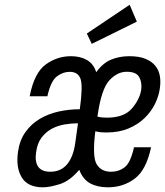

<svg xmlns="http://www.w3.org/2000/svg" viewBox="-20 -789 704 819"><path d="M106.6 -378.3H182.1Q196.3 -442.6 222.1 -462.6Q247.9 -482.6 277.1 -482.6Q313.1 -482.6 323.6 -452.3Q334.1 -422 320.4 -323Q274.3 -323 230.1 -313.2Q186 -303.4 149.6 -281.9Q113.3 -260.3 88.6 -225.7Q63.9 -191.1 56.9 -142.3Q47.1 -74.1 72.9 -32.1Q98.6 10 163 10Q191.7 10 234.7 -3.5Q277.7 -17 318.1 -64.7Q333.6 -23.9 364.7 -6.9Q395.9 10 440.4 10Q505 10 554.4 -26.8Q603.9 -63.6 624.4 -160.7H551.6Q537 -95 511.9 -75.7Q486.7 -56.4 453.7 -56.4Q411.3 -56.4 392.2 -88.7Q373.1 -121 386.6 -229Q400.4 -225.6 411.9 -224.7Q423.4 -223.9 434.4 -223.9Q487.4 -223.9 528 -240.9Q568.6 -258 596.8 -285.4Q625 -312.9 641.4 -346.4Q657.7 -380 662 -413.3Q666 -440.3 661.9 -464.9Q657.7 -489.4 642.7 -508.1Q627.7 -526.9 600.6 -538.1Q573.6 -549.3 531.4 -549.3Q489.4 -549.3 454 -534.7Q418.6 -520.1 390.4 -481Q379.6 -516.1 351.4 -532.7Q323.1 -549.3 282.6 -549.3Q223.4 -549.3 174.6 -513.6Q125.9 -478 106.6 -378.3ZM395.6 -291.3Q411.7 -408.3 445.9 -445.6Q480 -482.9 520.6 -482.9Q561.4 -482.9 573.9 -459.9Q586.4 -436.9 582.3 -406Q575.7 -364.4 542.2 -325.8Q508.7 -287.1 436.4 -287.1Q427.9 -287.1 418.1 -287.9Q408.3 -288.6 395.6 -291.3ZM312.7 -263.1 301 -179.4Q293 -120.3 266.3 -88.4Q239.6 -56.4 194.3 -56.4Q158.7 -56.4 143.4 -77.2Q128 -98 133.9 -139.1Q139 -177.7 157 -201.7Q175 -225.7 200.3 -239.4Q225.6 -253 255.1 -258.1Q284.7 -263.1 312.7 -263.1ZM371.4 -601.9 563.7 -696.7 533.1 -768.6 350.4 -646Z"/></svg>

Font: Secuela ExtLt
Style: Italic
Weight: 200
Italic angle: -8°
Designer: Fernando Haro
Foundry: deFharo
Version: Version 1.704